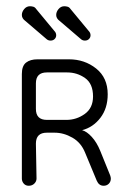

<svg xmlns="http://www.w3.org/2000/svg" viewBox="-20 -585 400 615"><path d="M72 10Q62 10 56 3Q50 -4 50 -13V-348Q50 -374 63.5 -384.5Q77 -395 100 -395H201Q251 -395 288 -365.5Q325 -336 325 -283Q325 -238 301.5 -207.5Q278 -177 243 -168Q258 -164 274 -146.5Q290 -129 301 -102L333 -23Q335 -17 335 -13Q335 -3 328.5 3.5Q322 10 312 10Q297 10 290 -6L253 -95Q240 -128 212 -144Q184 -160 155 -160H130Q95 -160 95 -125L97 -13Q97 -4 90 3Q83 10 72 10ZM130 -201H193Q225 -201 251.5 -220Q278 -239 278 -276Q278 -317 252.5 -335Q227 -353 195 -353H130Q95 -353 95 -318V-236Q95 -201 130 -201ZM154 -486Q160 -480 160 -472Q160 -465 155 -460Q150 -455 142 -455Q135 -455 130 -459L61 -518Q50 -526 50 -537Q50 -547 57.5 -556Q65 -565 76 -565Q81 -565 86.5 -563.5Q92 -562 96 -556ZM264 -486Q270 -480 270 -472Q270 -465 265 -460Q260 -455 252 -455Q245 -455 240 -459L171 -518Q160 -526 160 -537Q160 -547 167.5 -556Q175 -565 186 -565Q191 -565 196.5 -563.5Q202 -562 206 -556Z"/></svg>

Font: Dongle Light
Style: Regular
Weight: 300
Designer: Yanghee Ryu
Foundry: Yanghee Ryu
Version: Version 2.000